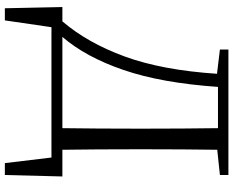

<svg xmlns="http://www.w3.org/2000/svg" viewBox="-105 -664 961 791"><g transform="rotate(90 375.5 -268.5)"><path d="M132 -45H508Q510 -189 510 -345V-390Q510 -543 508 -686H338Q322 -454 268.5 -297.5Q215 -141 132 -45ZM597 -45H707L701 192H652L629 0H92L64 192H14L9 -45H68Q157 -149 213 -302.5Q269 -456 284 -682L184 -694V-729H701V-694L597 -683Q595 -539 595 -390V-345Q595 -188 597 -45Z"/></g></svg>

Font: Han-Nom Khai
Style: Regular
Weight: 400
Version: Version 1.200;June 22, 2023;FontCreator 14.0.0.2814 64-bit